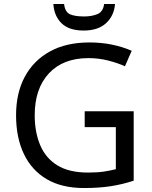

<svg xmlns="http://www.w3.org/2000/svg" viewBox="-20 -938 768 968"><path d="M407 -377H654V-27Q596 -8 537 1Q478 10 403 10Q292 10 216 -34.5Q140 -79 100.5 -161.5Q61 -244 61 -357Q61 -469 105 -551Q149 -633 231.5 -678.5Q314 -724 431 -724Q491 -724 544.5 -713Q598 -702 644 -682L610 -604Q572 -621 524.5 -633Q477 -645 426 -645Q298 -645 226.5 -568Q155 -491 155 -357Q155 -272 182.5 -206.5Q210 -141 269 -104.5Q328 -68 424 -68Q471 -68 504 -73Q537 -78 564 -85V-297H407ZM560 -918Q555 -858 514.5 -821Q474 -784 402 -784Q328 -784 290.5 -820.5Q253 -857 249 -918H303Q308 -877 333 -866Q358 -855 404 -855Q443 -855 471.5 -867Q500 -879 505 -918Z"/></svg>

Font: Noto Sans Zanabazar Square
Style: Regular
Weight: 400
Version: Version 2.005; ttfautohint (v1.8.4.7-5d5b)